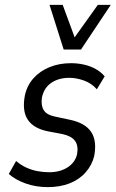

<svg xmlns="http://www.w3.org/2000/svg" viewBox="-20 -758 474 787"><path d="M176 9Q127 9 85 -6Q43 -21 16 -45L46 -98Q66 -81 88 -71Q110 -61 134 -56.5Q158 -52 181 -52Q226 -52 257 -72Q288 -92 296 -126Q302 -161 287.5 -180.5Q273 -200 238 -208L175 -220Q117 -232 93.5 -268Q70 -304 82 -367Q91 -408 117.5 -437.5Q144 -467 183.5 -483Q223 -499 271 -499Q299 -499 325 -493Q351 -487 372.5 -475Q394 -463 409 -445L377 -392Q355 -417 324 -428Q293 -439 264 -439Q221 -439 191 -419Q161 -399 152 -359Q147 -327 159 -307Q171 -287 206 -280L267 -267Q329 -254 353.5 -217.5Q378 -181 366 -118Q357 -81 331 -51.5Q305 -22 265.5 -6.5Q226 9 176 9ZM241 -555 183 -738H237L286 -605L381 -738H434L312 -555Z"/></svg>

Font: Nunito Sans 10pt Condensed
Style: Italic
Weight: 400
Width: 3
Italic angle: -9°
Designer: Vernon Adams
Foundry: Vernon Adams
Version: Version 3.101;gftools[0.9.27]